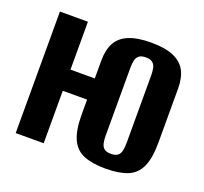

<svg xmlns="http://www.w3.org/2000/svg" viewBox="-96 -614 781 735"><g transform="rotate(20 295.0 -246.5)"><path d="M402 10.4Q347.8 10.4 313.1 -3.6Q278.4 -17.7 262 -53.3Q245.6 -88.9 245.6 -153V-372.7Q245.6 -417 261.3 -445.6Q277 -474.2 311.7 -488.6Q346.4 -503 402 -503Q458.4 -503 492.7 -488.6Q527.1 -474.2 542.8 -445.6Q558.5 -417 558.5 -372.7V-153.6Q558.5 -88.9 542.1 -53.3Q525.7 -17.7 491 -3.6Q456.3 10.4 402 10.4ZM32.6 0V-495H146.6V-300H283.7V-213.8H146.6V0ZM402 -49.9Q420.1 -49.9 429.3 -57.1Q438.6 -64.4 441.5 -77.9Q444.5 -91.5 444.5 -108.2V-385Q444.5 -402.1 441.5 -415.2Q438.6 -428.2 429.3 -435.5Q420.1 -442.7 402 -442.7Q384 -442.7 374.8 -435.5Q365.5 -428.2 362.5 -415.2Q359.6 -402.1 359.6 -385V-108.2Q359.6 -91.5 362.5 -77.9Q365.5 -64.4 374.8 -57.1Q384 -49.9 402 -49.9Z"/></g></svg>

Font: Alumni Sans Thin
Style: Regular
Weight: 100
Designer: Robert E. Leuschke
Foundry: Robert E. Leuschke
Version: Version 1.018